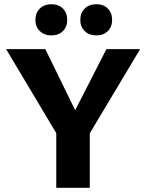

<svg xmlns="http://www.w3.org/2000/svg" viewBox="-20 -891 694 911"><path d="M268 -224 9 -658H195L369 -302ZM247 0V-314H406V0ZM386 -225 303 -302 485 -658H645ZM224 -723Q190 -723 169 -743.5Q148 -764 148 -796Q148 -830 169 -850.5Q190 -871 224 -871Q258 -871 278.5 -850.5Q299 -830 299 -796Q299 -764 278.5 -743.5Q258 -723 224 -723ZM438 -723Q403 -723 382 -743.5Q361 -764 361 -796Q361 -830 382 -850.5Q403 -871 438 -871Q471 -871 491.5 -850.5Q512 -830 512 -796Q512 -764 491.5 -743.5Q471 -723 438 -723Z"/></svg>

Font: Ysabeau ExtraBold
Style: Regular
Weight: 800
Designer: Christian Thalmann (Catharsis Fonts)
Version: Version 2.002